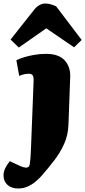

<svg xmlns="http://www.w3.org/2000/svg" viewBox="-89 -842 484 1091"><path d="M300 -135Q298 -75 276 -25.5Q254 24 221 67Q188 110 150 154Q136 170 116 187.5Q96 205 70.5 217Q45 229 14 229Q-24 229 -46.5 208.5Q-69 188 -69 155Q-69 132 -57.5 110.5Q-46 89 -33 74L27 102Q46 110 57.5 110.5Q69 111 74.5 104.5Q80 98 81 85Q84 63 85.5 33Q87 3 88 -22L102 -383Q103 -405 96.5 -414Q90 -423 77 -423Q66 -423 53.5 -421Q41 -419 20 -411L4 -500Q18 -507 44 -515.5Q70 -524 104 -530Q138 -536 173 -536Q244 -536 278 -499.5Q312 -463 310 -405ZM375 -615 332 -573 174 -681 18 -572 -29 -617 103 -784Q118 -804 135 -813Q152 -822 168 -822Q184 -822 199.5 -817.5Q215 -813 230 -806Z"/></svg>

Font: Literata 18pt Black
Style: Italic
Weight: 900
Italic angle: -2°
Designer: Latin by Veronika Burian and Jose Scaglione. Greek by Irene Vlachou. Cyrillic by Vera Evstafieva
Foundry: TypeTogether
Version: Version 3.103;gftools[0.9.29]